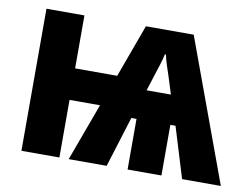

<svg xmlns="http://www.w3.org/2000/svg" viewBox="-65 -641 960 732"><g transform="rotate(10 415.5 -275.0)"><path d="M629 -550 831 0H681L621 -196H601V0H470V-196H450L389 0H242L324 -223H206V0H59V-550H206V-345H369L444 -550ZM534 -457Q529 -435 522 -413.5Q515 -392 510 -376L489 -310H583L562 -377Q557 -392 549.5 -414.5Q542 -437 538 -457Z"/></g></svg>

Font: Noto Sans Condensed ExtraBold
Style: Regular
Weight: 800
Width: 3
Designer: Monotype Design Team
Foundry: Monotype Imaging Inc.
Version: Version 2.013; ttfautohint (v1.8.4.7-5d5b)